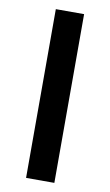

<svg xmlns="http://www.w3.org/2000/svg" viewBox="-83 -756 458 799"><g transform="rotate(10 146.0 -356.5)"><path d="M86.5 0V-713H206V0Z"/></g></svg>

Font: Heraclito Medium
Style: Regular
Weight: 500
Designer: Kostas Bartsokas (font) & Cristiano Sobral (main changes)
Foundry: Kostas Bartsokas (font) & Cristiano Sobral (main changes)
Version: Version 1.00;July 8, 2020;FontCreator 13.0.0.2655 64-bit